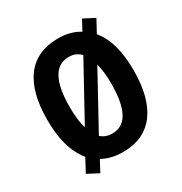

<svg xmlns="http://www.w3.org/2000/svg" viewBox="-184 -891 1022 1077"><g transform="rotate(-30 326.5 -352.5)"><path d="M606 -358C606 -480 581 -574 528 -636L572 -717L500 -754L465 -689C426 -713 380 -725 327 -725C140 -725 47 -593 47 -359C47 -239 70 -145 128 -73L83 11L155 49L193 -22C230 -1 275 10 327 10C512 10 606 -124 606 -358ZM192 -358C192 -519 235 -605 327 -605C358 -605 384 -594 404 -573L209 -218C197 -255 192 -302 192 -358ZM460 -358C460 -196 418 -110 326 -110C297 -110 272 -119 253 -137L445 -487C455 -452 460 -409 460 -358Z"/></g></svg>

Font: Noto Sans Lao Looped Condensed
Style: Bold
Weight: 700
Width: 3
Designer: Mark Frömberg, Ben Mitchell
Foundry: The Fontpad Ltd
Version: Version 1.002